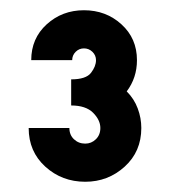

<svg xmlns="http://www.w3.org/2000/svg" viewBox="-20 -754 332 375"><path d="M146.5 -399Q101 -399 68.5 -428.5Q36 -458 36 -504H115.5Q115.5 -490.5 124.5 -482Q133.5 -473.5 146.5 -473.5Q158.5 -473.5 167.2 -482Q176 -490.5 176 -504Q176 -519.5 161.8 -533.8Q147.5 -548 119 -548V-599Q148 -599 157.8 -611.8Q167.5 -624.5 167.5 -636.5Q167.5 -646 160.5 -652.8Q153.5 -659.5 144 -659.5Q134.5 -659.5 127.8 -652.8Q121 -646 121 -636.5H41Q41 -679 71.2 -706.5Q101.5 -734 144 -734Q187 -734 217.2 -706.5Q247.5 -679 247.5 -636.5Q247.5 -602 227.5 -575.5Q242 -561 249 -542.2Q256 -523.5 256 -504Q256 -458 223.5 -428.5Q191 -399 146.5 -399Z"/></svg>

Font: Urbanist ExtraBold
Style: Regular
Weight: 800
Designer: Corey Hu
Foundry: Corey Hu
Version: Version 1.330; ttfautohint (v1.8.4.7-5d5b)